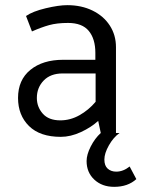

<svg xmlns="http://www.w3.org/2000/svg" viewBox="-20 -518 549 745"><path d="M423 207Q376 207 346 179Q316 151 316 107Q316 82 332 50.5Q348 19 371 -2L361 -49Q334 -24 294 -5.5Q254 13 216 13Q135 13 92.5 -29Q50 -71 50 -138Q50 -208 98 -247Q146 -286 225 -286H350V-313Q350 -367 324.5 -398Q299 -429 244 -429Q201 -429 170.5 -420.5Q140 -412 104 -396L81 -456Q107 -474 157.5 -486Q208 -498 241 -498Q296 -498 339 -477Q382 -456 406 -419Q430 -382 430 -335V-2H444Q420 15 402.5 46Q385 77 385 101Q385 125 398 136.5Q411 148 431 148Q458 148 483 128L509 177Q476 207 423 207ZM223 -233Q176 -233 149.5 -205.5Q123 -178 123 -138Q123 -103 146 -77Q169 -51 214 -51Q253 -51 288.5 -71Q324 -91 351 -123V-233Z"/></svg>

Font: Catamaran
Style: Regular
Weight: 400
Designer: Pria Ravichandran
Version: Version 1.000;PS 001.000;hotconv 1.0.70;makeotf.lib2.5.58329